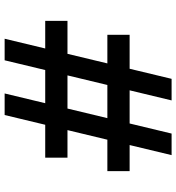

<svg xmlns="http://www.w3.org/2000/svg" viewBox="14 -774 760 828"><g transform="rotate(90 394.0 -360.0)"><path d="M383 0 556 -720H649L476 0ZM70 -175V-271H660V-175ZM147 0 320 -720H413L240 0ZM130 -443V-539H718V-443Z"/></g></svg>

Font: Inclusive Sans Medium
Style: Regular
Weight: 500
Designer: Olivia King
Foundry: Olivia King
Version: Version 2.004